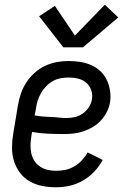

<svg xmlns="http://www.w3.org/2000/svg" viewBox="-20 -787 540 815"><path d="M218 8Q188 8 159.5 2.5Q131 -3 106.5 -17Q82 -31 65 -53.5Q48 -76 39.5 -103Q31 -130 31 -159.5Q31 -189 36 -219L56 -339Q60 -364 68.5 -389Q77 -414 91.5 -436.5Q106 -459 126.5 -477.5Q147 -496 171.5 -507.5Q196 -519 221.5 -523.5Q247 -528 272 -528Q297 -528 321.5 -524Q346 -520 367.5 -510.5Q389 -501 406 -485Q423 -469 433 -448Q443 -427 447 -402.5Q451 -378 447 -353Q444 -333 434 -313Q424 -293 409 -276.5Q394 -260 375 -248.5Q356 -237 335.5 -230Q315 -223 294 -220.5Q273 -218 252 -218Q218 -218 183.5 -219.5Q149 -221 116 -227L113 -208Q110 -189 109.5 -171Q109 -153 113 -135.5Q117 -118 126.5 -103.5Q136 -89 150.5 -79.5Q165 -70 182.5 -66Q200 -62 218 -62Q238 -62 257.5 -66Q277 -70 295 -80.5Q313 -91 327.5 -106.5Q342 -122 352 -140L416 -108Q402 -82 380.5 -59Q359 -36 332 -20.5Q305 -5 276 1.5Q247 8 218 8ZM263 -286Q280 -286 297.5 -290Q315 -294 330.5 -304.5Q346 -315 356.5 -331Q367 -347 370 -364Q374 -384 367.5 -403.5Q361 -423 346.5 -435.5Q332 -448 312.5 -453Q293 -458 272 -458Q256 -458 238.5 -455Q221 -452 205.5 -443.5Q190 -435 177 -422Q164 -409 155 -393.5Q146 -378 140.5 -361.5Q135 -345 133 -328L127 -297Q144 -294 161 -292.5Q178 -291 195 -290.5Q212 -290 229 -288Q246 -286 263 -286ZM249 -586 146 -718 213 -762 298 -636 425 -767 482 -713 332 -586Z"/></svg>

Font: Iosevka SS04
Style: Italic
Weight: 400
Italic angle: -9°
Monospace: yes
Designer: Belleve Invis
Foundry: Belleve Invis
Version: Version 19.0.0; ttfautohint (v1.8.4)